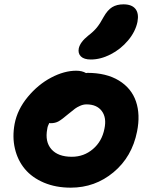

<svg xmlns="http://www.w3.org/2000/svg" viewBox="-20 -845 689 877"><path d="M395 -573.2Q363.8 -573.2 349.6 -587.2Q335.4 -601.1 339.8 -624Q346.2 -652.8 382.8 -682.1Q407.2 -700.7 422.4 -719.2Q437.5 -737.8 453.1 -767.1Q471.2 -799.3 492.4 -812.3Q513.7 -825.2 543.9 -825.2Q582 -825.2 598.6 -804.4Q615.2 -783.7 607.9 -745.1Q598.6 -700.2 564.9 -660.2Q531.2 -620.1 485.4 -596.7Q439.5 -573.2 395 -573.2ZM303.2 12.2Q234.9 12.2 180.7 -10.7Q126.5 -33.7 93.5 -73.2Q60.5 -112.8 48.1 -166.3Q35.6 -219.7 46.9 -279.8Q59.6 -345.2 106.7 -402.1Q153.8 -459 213.6 -490.5Q273.4 -522 328.1 -522Q355 -522 373 -511.2Q375 -512.2 378.9 -512.2Q465.8 -512.2 523.2 -477.1Q580.6 -441.9 601.1 -381.6Q621.6 -321.3 606 -244.1Q583 -128.4 498.5 -58.1Q414.1 12.2 303.2 12.2ZM195.8 -255.9Q184.6 -197.8 214.8 -163.3Q245.1 -128.9 308.1 -128.9Q363.3 -128.9 404.5 -164.1Q445.8 -199.2 457 -256.8Q467.8 -307.1 445.1 -337.6Q422.4 -368.2 375 -368.2Q360.4 -368.2 345.7 -361.6Q331.1 -355 323 -348.9Q314.9 -342.8 292 -324.2Q262.7 -299.3 247.6 -290.8Q232.4 -282.2 210.9 -282.2Q207 -282.2 205.1 -283.2Q197.3 -269 195.8 -255.9Z"/></svg>

Font: Shantell Sans Normal
Style: Bold Italic
Weight: 700
Italic angle: -11.31°
Designer: Stephen Nixon, Anya Danilova, Shantell Martin
Foundry: Arrow Type
Version: Version 1.006;[559af2be0]